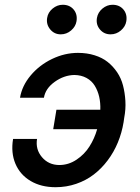

<svg xmlns="http://www.w3.org/2000/svg" viewBox="-20 -775 586 805"><path d="M291.9 -460.6Q248.6 -459.9 209.5 -432Q170.5 -404.1 164.1 -365.1H63.9Q72.1 -415.1 108.5 -458.6Q144.9 -502.1 198 -527.7Q251.1 -553.3 306.8 -553.3Q344.5 -553.3 376.4 -543.3Q408.4 -533.4 431.1 -515.4Q453.8 -497.5 470.9 -472.3Q487.9 -447.1 495.7 -416.9Q503.6 -386.7 505.7 -352.1Q507.8 -317.5 500.7 -280.5L498.2 -262.8Q490.8 -218 474.1 -177.6Q457.4 -137.1 431.6 -102.8Q405.9 -68.5 373.4 -43.5Q340.9 -18.5 299.7 -4.3Q258.5 9.9 213.1 9.9Q152.3 9.9 108.3 -16.2Q64.3 -42.3 44.7 -88.4Q25.2 -134.6 34.8 -192.5H135.3Q128.2 -148.8 155.9 -116.1Q183.6 -83.5 228.3 -83.1Q267.4 -83.1 300.8 -105.5Q334.2 -127.8 355.1 -160.9Q376.1 -193.9 387.4 -233.3H203.1L216.6 -315H400.6Q401.6 -344.1 395.8 -369.5Q389.9 -394.9 377.3 -415.5Q364.7 -436.1 342.7 -448.2Q320.7 -460.2 291.9 -460.6ZM443.5 -631Q416.2 -631 399 -651.5Q381.7 -671.9 386.4 -699.6Q390.3 -723 409.4 -739Q428.6 -755 451.7 -755Q480.8 -755 497.5 -735.1Q514.2 -715.2 509.6 -686.1Q506 -663.7 487 -647.4Q468 -631 443.5 -631ZM234.7 -631Q207.7 -631 190.5 -651.8Q173.3 -672.6 177.6 -699.6Q181.1 -723 200.5 -739Q219.8 -755 242.9 -755Q272 -755 288.7 -735.1Q305.4 -715.2 300.8 -686.1Q297.2 -663.7 278.2 -647.4Q259.2 -631 234.7 -631Z"/></svg>

Font: Karasuma Gothic
Style: Medium Italic
Weight: 500
Italic angle: 9.39998°
Designer: Rasmus Andersson / Ryoko Nishizuka
Foundry: Genbu
Version: Version 1.00